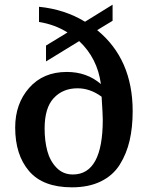

<svg xmlns="http://www.w3.org/2000/svg" viewBox="-20 -786 655 822"><path d="M45 -240Q45 -342 105 -410Q165 -478 266 -478Q352 -478 412 -426Q397 -537 319 -610L177 -523V-591L269 -647Q215 -681 147 -692V-757Q257 -746 344 -693L462 -766V-697L396 -657Q548 -533 548 -310Q548 -241 535 -184.5Q522 -128 493 -81.5Q464 -35 412 -9.5Q360 16 288 16Q164 16 104.5 -53.5Q45 -123 45 -240ZM171 -236Q171 -183 182.5 -140Q194 -97 222 -68Q250 -39 292 -39Q420 -39 420 -274Q420 -294 415 -372Q366 -408 312 -408Q249 -408 210 -366Q171 -324 171 -236Z"/></svg>

Font: Volkhov
Style: Regular
Weight: 400
Designer: Cyreal (www.cyreal.org)
Foundry: Cyreal (www.cyreal.org)
Version: Version 1.010